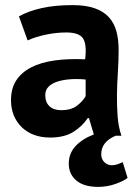

<svg xmlns="http://www.w3.org/2000/svg" viewBox="-20 -530 536 751"><path d="M54 -466Q92 -487 143.5 -498.5Q195 -510 264 -510Q316 -510 351 -497.5Q386 -485 406.5 -462Q427 -439 435.5 -407Q444 -375 444 -335Q444 -291 441 -246.5Q438 -202 437.5 -159Q437 -116 440 -75.5Q443 -35 455 1H432Q376 25 376 73Q376 99 398 111.5Q420 124 460 104L479 166Q464 178 431.5 189.5Q399 201 364 201Q308 201 278.5 176Q249 151 249 110Q249 70 275.5 41.5Q302 13 347 -4L328 -68H323Q303 -37 267.5 -14.5Q232 8 176 8Q141 8 113 -2.5Q85 -13 65 -32.5Q45 -52 34 -78.5Q23 -105 23 -138Q23 -184 43.5 -215.5Q64 -247 102 -266.5Q140 -286 193.5 -293.5Q247 -301 313 -298Q320 -354 305.5 -378.5Q291 -403 239 -403Q200 -403 159.5 -394.5Q119 -386 88 -372ZM219 -99Q258 -99 281 -116.5Q304 -134 315 -154V-219Q284 -222 255.5 -220Q227 -218 205 -211Q183 -204 170 -191Q157 -178 157 -158Q157 -130 173.5 -114.5Q190 -99 219 -99Z"/></svg>

Font: PT Sans
Style: Bold
Weight: 700
Version: Version 2.003W OFL; ttfautohint (v1.6)